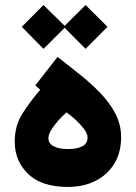

<svg xmlns="http://www.w3.org/2000/svg" viewBox="-20 -739 536 757"><path d="M138.7 -385.3 119.1 -402.3 207 -514.6Q250 -481 293.9 -446Q337.9 -411.1 375 -372.8Q412.1 -334.5 434.8 -291.3Q457.5 -248 457.5 -198.7Q457.5 -137.2 430.4 -93.3Q403.3 -49.3 356 -25.6Q308.6 -2 248 -2Q144 -2 91.1 -53Q38.1 -104 38.1 -180.7Q38.1 -243.2 67.9 -290.3Q97.7 -337.4 138.7 -385.3ZM325.2 -197.3Q325.2 -211.4 311.8 -229.7Q298.3 -248 279.1 -265.9Q259.8 -283.7 242.2 -295.9Q227.5 -283.2 210.9 -264.9Q194.3 -246.6 182.6 -227.8Q170.9 -209 170.9 -194.3Q170.9 -172.9 192.1 -162.1Q213.4 -151.4 247.6 -151.4Q284.7 -151.4 304.9 -162.4Q325.2 -173.3 325.2 -197.3ZM151.4 -719.2 234.9 -637.2 317.4 -719.2 403.8 -633.3 317.4 -546.4 234.9 -629.4 151.4 -546.4 65.9 -633.3Z"/></svg>

Font: Vazirmatn UI FD Black
Style: Regular
Weight: 900
Designer: Saber Rastikerdar
Foundry: Saber Rastikerdar
Version: Version 33.003